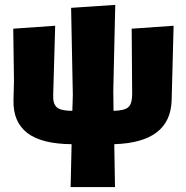

<svg xmlns="http://www.w3.org/2000/svg" viewBox="-20 -578 759 783"><path d="M268 185 272 10Q149 9 91 -36Q33 -81 35 -169L37 -250L34 -461L205 -473L197 -193Q195 -155 211.5 -140.5Q228 -126 275 -126L277 -190L270 -546L450 -558L442 -209L443 -126Q489 -127 504 -141.5Q519 -156 519 -193L517 -461L688 -473L680 -169Q675 3 446 10L449 185Z"/></svg>

Font: Alegreya Sans SC Black
Style: Regular
Weight: 900
Designer: Juan Pablo del Peral
Foundry: Huerta Tipografica
Version: Version 2.007